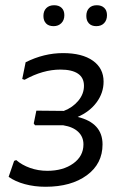

<svg xmlns="http://www.w3.org/2000/svg" viewBox="-20 -707 463 734"><path d="M372 -155Q372 -81 312 -37Q252 7 154 7Q112 7 75 -3Q38 -13 13 -31L34 -92L42 -95Q64 -76 95 -65Q126 -54 161 -54Q221 -54 260 -82Q299 -110 299 -155Q299 -184 279 -203Q259 -222 222 -228H114L109 -235L119 -284L224 -283Q258 -296 279.5 -322Q301 -348 301 -379Q301 -410 278 -425.5Q255 -441 211 -441Q144 -441 74 -402L65 -405L78 -469Q148 -504 221 -504Q294 -504 335 -475Q376 -446 376 -395Q376 -352 349.5 -316Q323 -280 277 -260Q372 -237 372 -155ZM226 -649Q226 -630 214.5 -618.5Q203 -607 185 -607Q166 -607 156 -617.5Q146 -628 146 -646Q146 -665 157 -676Q168 -687 187 -687Q205 -687 215.5 -677Q226 -667 226 -649ZM389 -649Q389 -630 378 -618.5Q367 -607 348 -607Q330 -607 320 -617.5Q310 -628 310 -646Q310 -665 320.5 -676Q331 -687 350 -687Q368 -687 378.5 -677Q389 -667 389 -649Z"/></svg>

Font: Alegreya Sans SC
Style: Italic
Weight: 400
Italic angle: -7°
Designer: Juan Pablo del Peral
Foundry: Huerta Tipografica
Version: Version 2.008; ttfautohint (v1.6)